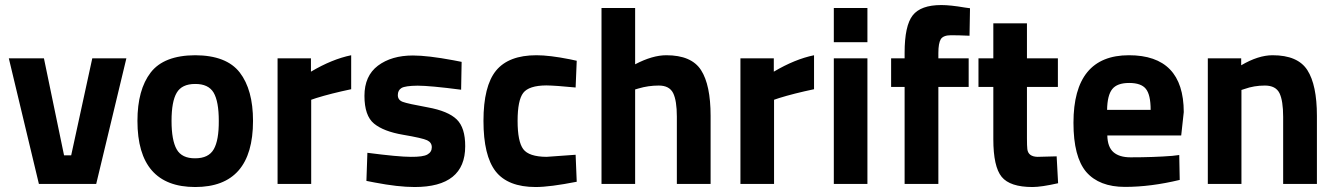

<svg xmlns="http://www.w3.org/2000/svg" viewBox="-20 -732 5317 764"><path d="M15.1 -500H154.8L234.9 -113.8H263.2L347.2 -500H482.9L362.8 0H134.8Z M756.8 -102.1Q810.1 -102.1 830.6 -138.2Q851.1 -173.8 850.6 -251Q850.6 -328.1 830.1 -363.3Q809.1 -398.4 756.3 -397.9Q703.6 -397.9 683.1 -362.8Q662.6 -328.1 662.6 -251Q662.6 -173.8 683.1 -137.7Q703.6 -101.6 756.8 -102.1ZM756.8 -512.2Q881.3 -511.7 934.1 -443.4Q986.8 -375 986.8 -251Q986.8 12.2 756.8 12.2Q526.9 12.2 526.9 -251Q526.9 -375 579.6 -443.4Q632.3 -511.7 756.8 -512.2Z M1084.5 0V-500H1217.3V-446.8Q1301.3 -496.6 1377.4 -512.2V-377Q1296.4 -359.9 1238.3 -341.8L1218.3 -335V0Z M1641.6 -391.1Q1592.3 -390.6 1577.6 -381.8Q1563 -373 1563 -353.5Q1563 -334 1582.5 -326.7Q1602.1 -319.3 1682.6 -304.7Q1763.2 -290 1797.4 -256.8Q1831.5 -223.6 1831.1 -149.9Q1831.1 12.2 1629.9 12.2Q1564 12.2 1470.2 -5.9L1438 -12.2L1441.9 -124Q1565.9 -107.9 1614.7 -107.9Q1663.6 -107.4 1680.7 -117.2Q1698.2 -127 1698.2 -146Q1698.2 -165 1679.7 -173.8Q1661.1 -182.6 1583.5 -195.8Q1506.3 -209 1468.3 -240.2Q1430.2 -271.5 1430.2 -350.6Q1430.2 -430.2 1483.9 -470.7Q1538.1 -511.2 1623 -511.2Q1682.1 -511.2 1784.2 -492.2L1816.9 -485.8L1814.9 -375Q1690.9 -391.1 1641.6 -391.1Z M2114.7 -512.2Q2166.5 -512.2 2247.6 -496.1L2274.9 -490.2L2270.5 -383.8Q2191.4 -391.6 2153.8 -392.1Q2084.5 -391.6 2062 -362.3Q2039.6 -333 2039.6 -251Q2039.6 -168.9 2062 -138.7Q2084.5 -108.4 2154.8 -107.9L2270.5 -116.2L2274.9 -8.8Q2168 12.2 2111.8 12.2Q2001 12.2 1952.1 -50.3Q1903.8 -112.8 1903.8 -251Q1903.8 -389.2 1953.6 -450.7Q2003.9 -512.2 2114.7 -512.2Z M2507.3 0H2373.5V-700.2H2507.3V-476.1Q2576.2 -512.2 2631.3 -512.2Q2731.4 -512.2 2769.5 -453.1Q2807.6 -394 2807.6 -271V0H2673.3V-268.1Q2673.3 -331.1 2658.7 -361.3Q2643.6 -391.6 2601.6 -391.6Q2559.6 -391.6 2520.5 -379.9L2507.3 -376Z M2926.3 0V-500H3059.1V-446.8Q3143.1 -496.6 3219.2 -512.2V-377Q3138.2 -359.9 3080.1 -341.8L3060.1 -335V0Z M3297.9 -564V-700.2H3431.6V-564ZM3297.9 0V-500H3431.6V0Z M3713.9 -386.2V0H3579.6V-386.2H3525.9V-500H3579.6V-522Q3579.6 -629.9 3611.8 -670.9Q3644 -711.9 3725.6 -711.9Q3761.7 -711.9 3818.8 -702.1L3839.8 -699.2L3837.9 -589.8Q3794.4 -591.8 3764.2 -591.8Q3733.9 -591.8 3723.6 -576.2Q3713.9 -560.1 3713.9 -521V-500H3834.5V-386.2Z M4189.5 -386.2H4066.4V-181.2Q4066.4 -151.4 4067.9 -138.7Q4071.3 -108.9 4108.4 -107.9L4184.6 -109.9L4190.4 -2.9Q4123.5 12.2 4088.4 12.2Q3999 12.2 3965.8 -28.3Q3932.6 -68.8 3932.6 -178.2V-386.2H3873.5V-500H3932.6V-639.2H4066.4V-500H4189.5Z M4558.6 -294.9Q4558.6 -355 4539.6 -378.4Q4521 -401.9 4473.1 -401.9Q4425.3 -401.9 4405.8 -377.4Q4386.2 -353 4385.3 -294.9ZM4478.5 -106Q4571.3 -106 4644.5 -111.8L4672.4 -115.2L4674.3 -16.1Q4559.1 11.7 4456.5 11.7Q4354 11.7 4302.2 -47.9Q4251.5 -107.9 4251.5 -243.2Q4251.5 -512.2 4472.2 -512.2Q4689.9 -512.2 4690.4 -286.1L4680.2 -192.9H4386.2Q4387.2 -147 4410.6 -126.5Q4434.1 -106 4478.5 -106Z M4919.9 0H4786.1V-500H4918.9V-472.2Q4986.8 -512.2 5043.9 -512.2Q5144 -512.2 5182.1 -453.1Q5220.2 -394 5220.2 -271V0H5085.9V-267.1Q5085.9 -331.1 5071.3 -361.3Q5056.2 -391.6 5013.2 -391.6Q4970.2 -391.6 4932.1 -377.9L4919.9 -374Z"/></svg>

Font: TitilliumWeb-Bold
Style: Bold
Weight: 700
Version: Version 1.001;PS 57.000;hotconv 1.0.70;makeotf.lib2.5.55311